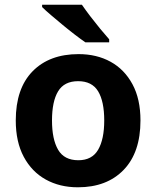

<svg xmlns="http://www.w3.org/2000/svg" viewBox="-20 -786 665 816"><path d="M577 -274Q577 -138 505.5 -64Q434 10 311 10Q234 10 174.5 -23Q115 -56 81 -119.5Q47 -183 47 -274Q47 -410 118.5 -483Q190 -556 314 -556Q391 -556 450 -523.5Q509 -491 543 -428Q577 -365 577 -274ZM201 -274Q201 -194 227 -149.5Q253 -105 313 -105Q371 -105 397 -149.5Q423 -194 423 -274Q423 -355 397 -398Q371 -441 312 -441Q253 -441 227 -398Q201 -355 201 -274ZM328 -766Q343 -744 364 -716.5Q385 -689 406 -663.5Q427 -638 444 -619V-606H343Q324 -619 298.5 -638.5Q273 -658 246.5 -680Q220 -702 196.5 -722Q173 -742 159 -756V-766Z"/></svg>

Font: Noto Sans Meetei Mayek
Style: Bold
Weight: 700
Designer: Monotype Design Team and Neelakash Kshetrimayum
Foundry: Monotype Imaging Inc.
Version: Version 2.002; ttfautohint (v1.8.4.7-5d5b)